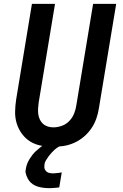

<svg xmlns="http://www.w3.org/2000/svg" viewBox="-20 -755 640 998"><path d="M257 8Q224 8 193 2Q162 -4 137 -19.5Q112 -35 94 -59.5Q76 -84 67 -113Q58 -142 58.5 -174Q59 -206 64 -238L146 -735H266L181 -222Q179 -207 178 -191.5Q177 -176 179 -161.5Q181 -147 187 -134Q193 -121 203.5 -111.5Q214 -102 228 -97.5Q242 -93 257 -93Q279 -93 301.5 -101Q324 -109 340.5 -126.5Q357 -144 365.5 -165.5Q374 -187 377 -209L464 -735H584L494 -192Q490 -165 480.5 -138Q471 -111 454.5 -87Q438 -63 415.5 -44Q393 -25 366.5 -13Q340 -1 312 3.5Q284 8 257 8ZM235 223Q220 223 205 221Q190 219 176.5 215Q163 211 151 203Q139 195 131 184Q123 173 117 157Q111 141 113 131L115 119Q117 107 122 94.5Q127 82 134 71Q141 60 149 49.5Q157 39 167 30Q177 21 189.5 11Q202 1 209 -3L219 -8H302L301 0Q291 4 281.5 10Q272 16 263.5 23.5Q255 31 247.5 39.5Q240 48 233.5 56.5Q227 65 220 76.5Q213 88 212 95L211 103Q210 109 210.5 115Q211 121 213.5 126Q216 131 220 135Q224 139 229 141.5Q234 144 241.5 145Q249 146 252 146H257Q262 146 266.5 145.5Q271 145 276 144.5Q281 144 286.5 143.5Q292 143 295 142L301 141L288 219Q282 220 276.5 220.5Q271 221 265 221.5Q259 222 252 222.5Q245 223 241 223Z"/></svg>

Font: Iosevka Aile Oblique
Style: Bold
Weight: 700
Italic angle: -9°
Designer: Belleve Invis
Foundry: Belleve Invis
Version: Version 31.1.0; ttfautohint (v1.8.4)